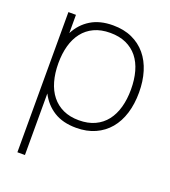

<svg xmlns="http://www.w3.org/2000/svg" viewBox="-143 -659 888 1004"><g transform="rotate(20 300.5 -157.5)"><path d="M70 240V-540H112V-438.5Q140.5 -493.5 190.8 -524.2Q241 -555 314 -555Q374.5 -555 420.5 -534Q466.5 -513 497.8 -475.5Q529 -438 545 -385.8Q561 -333.5 561 -271Q561 -207 544.8 -154.2Q528.5 -101.5 497 -64Q465.5 -26.5 419.5 -5.8Q373.5 15 314 15Q240 15 190 -16.2Q140 -47.5 112 -102.5V240ZM314 -27Q365 -27 403 -44.8Q441 -62.5 466 -94.8Q491 -127 503.5 -171.8Q516 -216.5 516 -271Q516 -326 503.5 -370.8Q491 -415.5 465.8 -447Q440.5 -478.5 402.5 -495.8Q364.5 -513 314 -513Q262.5 -513 224.5 -495.2Q186.5 -477.5 161.5 -445.2Q136.5 -413 124.2 -368.8Q112 -324.5 112 -271Q112 -216 124.8 -171Q137.5 -126 163 -94Q188.5 -62 226.2 -44.5Q264 -27 314 -27Z"/></g></svg>

Font: Vela Sans ExtLt
Style: Regular
Weight: 200
Designer: Principal design: Mikhail Sharanda - project Manrope.
Design modification: Ravid Balaliev
Foundry: Mikhail Sharanda
Version: Version 1.001